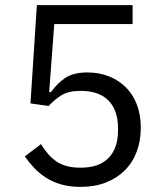

<svg xmlns="http://www.w3.org/2000/svg" viewBox="-20 -718 640 750"><path d="M498 -624H192L172 -358H179Q204 -393 235.5 -414Q267 -435 322 -435Q367 -435 405 -420Q443 -405 471 -377.5Q499 -350 514.5 -310Q530 -270 530 -219Q530 -168 514 -125.5Q498 -83 467.5 -52.5Q437 -22 393.5 -5Q350 12 295 12Q251 12 217.5 2Q184 -8 158 -25Q132 -42 112.5 -63Q93 -84 77 -107L140 -155Q153 -134 167.5 -117Q182 -100 199.5 -88Q217 -76 240 -69.5Q263 -63 295 -63Q367 -63 404 -101Q441 -139 441 -208V-218Q441 -287 404 -325Q367 -363 295 -363Q247 -363 219.5 -345.5Q192 -328 170 -304L99 -314L124 -698H498Z"/></svg>

Font: IBMPlexSans
Style: Regular
Weight: 400
Designer: Mike Abbink, Paul van der Laan, Pieter van Rosmalen
Foundry: Bold Monday
Version: Version 3.1